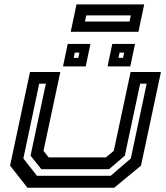

<svg xmlns="http://www.w3.org/2000/svg" viewBox="-20 -876 776 896"><path d="M108 0 27 -103 120 -540H261.5L183 -172L207 -141.5H474L511 -172L589.5 -540H731L638 -103L513 0ZM152.5 -55.5H496.5L590.5 -136.5L664.5 -485.5H634L562.5 -149.5L489 -86.5H173L122.5 -149.5L194 -485.5H163L89 -136.5ZM482 -566 504 -671H610L588 -566ZM274 -566 296 -671H402L380 -566ZM324 -606H345.5L350.5 -630.5H329ZM533 -606H554L559.5 -630.5H538ZM310 -727.5 337 -855.5H653L626 -727.5ZM376.5 -775.5H584.5L590.5 -804H382.5Z"/></svg>

Font: Tourney Expanded SemiBold
Style: Italic
Weight: 600
Width: 7
Italic angle: -12°
Designer: Tyler Finck
Foundry: Etcetera Type Co
Version: Version 1.010; ttfautohint (v1.8.3)